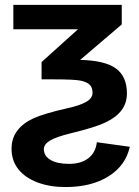

<svg xmlns="http://www.w3.org/2000/svg" viewBox="-20 -548 566 780"><path d="M507.3 48.3Q490.7 124.5 421.1 168.2Q351.6 211.9 245.6 211.9Q183.1 211.9 133.1 193.4Q83 174.8 54.9 139.9Q26.9 105 26.9 56.2Q26.9 13.7 50.3 -17.3Q73.7 -48.3 117.4 -67.9Q161.1 -87.4 252 -107.9Q305.7 -119.6 330.8 -134.5Q356 -149.4 356 -170.9Q356 -192.9 343.8 -204.3Q331.5 -215.8 305.7 -220.7Q279.8 -225.6 198.7 -225.6H148.9V-295.9L296.9 -429.2H34.2V-528.3H474.6V-448.7L305.7 -304.7Q407.2 -302.2 451.4 -269.5Q495.6 -236.8 495.6 -168.9Q495.6 -129.4 473.9 -100.3Q452.1 -71.3 409.2 -50.8Q366.2 -30.3 265.1 -5.9Q207.5 8.3 182.9 23.2Q158.2 38.1 158.2 58.1Q158.2 85.4 185.1 101.6Q211.9 117.7 260.7 117.7Q308.6 117.7 338.4 95.2Q368.2 72.8 373.5 29.8Z"/></svg>

Font: Liberation Sans
Style: Bold
Weight: 700
Designer: Steve Matteson
Foundry: Ascender Corporation
Version: Version 2.1.5